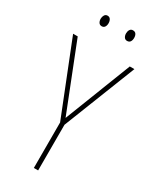

<svg xmlns="http://www.w3.org/2000/svg" viewBox="-224 -948 820 1009"><g transform="rotate(30 186.0 -443.5)"><path d="M187 -311 344 -714H372L200 -277V0H174V-276L0 -714H28ZM86 -855Q86 -867 92 -877Q98 -887 110 -887Q122 -887 128 -877.5Q134 -868 134 -855Q134 -841 128 -832Q122 -823 110 -823Q98 -823 92 -832.5Q86 -842 86 -855ZM240 -855Q240 -868 246 -877.5Q252 -887 264 -887Q277 -887 283 -878Q289 -869 289 -855Q289 -841 283 -832Q277 -823 264 -823Q252 -823 246 -832.5Q240 -842 240 -855Z"/></g></svg>

Font: Noto Sans Khmer Condensed Thin
Style: Regular
Weight: 100
Width: 3
Designer: Danh Hong and the Monotype Design Team
Foundry: Monotype Imaging Inc.
Version: Version 2.004; ttfautohint (v1.8.4.7-5d5b)